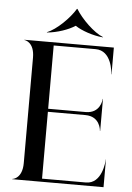

<svg xmlns="http://www.w3.org/2000/svg" viewBox="-63 -1023 736 1070"><g transform="rotate(5 305.0 -488.5)"><path d="M547 -780H46.5V-778.5C51.5 -778.5 103 -770.5 103 -685V-95C103 -9.5 51.5 -1.5 46.5 -1.5V0H557.5V-155H556.5C556.5 -142.5 547.5 -17.5 457.5 -17.5H212V-391.5H422C502.5 -391.5 510 -318 510 -310.5H511.5V-489.5H510C510 -482 502.5 -408.5 422 -408.5H212V-762.5H446.5C537 -762.5 545.5 -642.5 545.5 -630.5H547ZM326 -882H323.5C290 -859 224.5 -836 169 -831.5L167 -832.5C221.5 -854 291 -923 323.5 -977H326C359 -923 428.5 -854 482.5 -832.5L480.5 -831.5C425 -836 359.5 -859 326 -882Z"/></g></svg>

Font: Beautique Display Thin
Style: Bold
Weight: 500
Designer: Nhat-Quang Ngo
Version: Version 1.100;Glyphs 3.2.3 (3260)